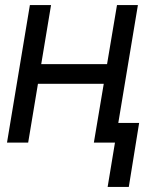

<svg xmlns="http://www.w3.org/2000/svg" viewBox="-20 -566 620 762"><path d="M423.8 -311.5 411.1 -233.4H110.4L123 -311.5ZM182.6 -545.9 91.8 0H7.8L98.6 -545.9ZM527.3 -545.9 436.5 0H352.5L444.3 -545.9ZM532.2 -78.1 491.2 175.8H407.2L449.2 -78.1Z"/></svg>

Font: Inter Tight
Style: Italic
Weight: 400
Italic angle: -9.39999°
Designer: Rasmus Andersson
Foundry: rsms
Version: Version 3.002